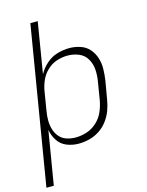

<svg xmlns="http://www.w3.org/2000/svg" viewBox="-136 -818 849 1106"><g transform="rotate(-15 288.0 -265.0)"><path d="M0 205H44L97 -114Q103 -79 122.5 -49Q142 -19 175.5 -5.5Q209 8 246 8Q278 8 310 0Q342 -8 371 -27Q400 -46 420.5 -73.5Q441 -101 452.5 -132Q464 -163 469 -195L488 -305Q493 -339 493.5 -373Q494 -407 484 -438Q474 -469 453 -493Q432 -517 400 -527.5Q368 -538 335 -538Q299 -538 263 -527.5Q227 -517 197.5 -491Q168 -465 150 -432L200 -735H156ZM238 -31Q210 -31 184.5 -39.5Q159 -48 142 -68Q125 -88 117.5 -114Q110 -140 110 -167.5Q110 -195 115 -223L133 -333Q138 -365 151.5 -396.5Q165 -428 191 -453Q217 -478 249.5 -488.5Q282 -499 314 -499Q349 -499 380.5 -486Q412 -473 429 -444Q446 -415 448.5 -380.5Q451 -346 445 -311L427 -201Q421 -168 407 -135.5Q393 -103 366 -78Q339 -53 305.5 -42Q272 -31 238 -31Z"/></g></svg>

Font: Iosevka Sparkle Extralight
Style: Italic
Weight: 200
Italic angle: -9°
Designer: Belleve Invis
Foundry: Belleve Invis
Version: Version 4.5.0; ttfautohint (v1.8.3)